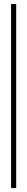

<svg xmlns="http://www.w3.org/2000/svg" viewBox="-20 -770 135 954"><path d="M35 164.5V-750H60.5V164.5Z"/></svg>

Font: Imbue 50pt
Style: Bold
Weight: 700
Designer: Tyler Finck
Foundry: Etcetera Type Company
Version: Version 1.102; ttfautohint (v1.8.3)